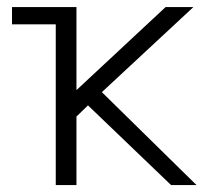

<svg xmlns="http://www.w3.org/2000/svg" viewBox="-20 -533 586 553"><path d="M14.6 -462.9V-512.7H200.2V-273.4L457 -512.7H537.1L273.4 -267.6L545.9 0H472.7L233.4 -229.5L200.2 -197.3V0H140.6V-462.9Z"/></svg>

Font: Gothic A1 Light
Style: Regular
Weight: 300
Version: Version 2.50